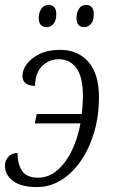

<svg xmlns="http://www.w3.org/2000/svg" viewBox="-26 -748 458 778"><path d="M123 10Q59 10 26.5 -15Q-6 -40 -6 -76Q-6 -99 8.5 -113.5Q23 -128 45 -128Q45 -82 64 -55Q83 -28 129 -28Q188 -28 234.5 -88Q281 -148 300 -248H115L123 -286H305Q308 -310 309 -326.5Q310 -343 310 -356Q310 -437 283.5 -472.5Q257 -508 211 -508Q174 -508 145.5 -481Q117 -454 116 -400Q65 -401 65 -440Q65 -465 83.5 -489.5Q102 -514 136 -530Q170 -546 217 -546Q290 -546 332.5 -497Q375 -448 375 -354Q375 -278 355.5 -212Q336 -146 301.5 -96Q267 -46 221.5 -18Q176 10 123 10ZM316 -638Q284 -638 284 -675Q284 -697 294 -712.5Q304 -728 322 -728Q354 -728 354 -691Q354 -663 342 -650.5Q330 -638 316 -638ZM164 -638Q131 -638 131 -675Q131 -697 141.5 -712.5Q152 -728 170 -728Q202 -728 202 -691Q202 -663 190 -650.5Q178 -638 164 -638Z"/></svg>

Font: Noto Serif Condensed Light
Style: Italic
Weight: 300
Width: 3
Italic angle: -12°
Designer: Monotype Design Team
Foundry: Monotype Imaging Inc.
Version: Version 2.014; ttfautohint (v1.8.4.7-5d5b)